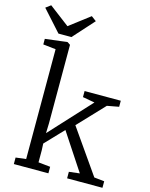

<svg xmlns="http://www.w3.org/2000/svg" viewBox="-169 -1104 931 1194"><g transform="rotate(15 296.5 -507.0)"><path d="M39.5 0V-42L105.5 -50V-757L24 -766V-802L164.5 -819H166.5L185 -806.5V-301L183 -237.5L424.5 -499.5L347 -513.5V-552.5H580V-513.5L504.5 -499.5L346.5 -332.5L544.5 -49L610 -42V0H382.5V-42L451 -50L294.5 -287.5L183 -170.5L185 -128V-50L262 -42V0ZM97.5 -855.5 -23.5 -990 8.5 -1014 139.5 -914.5 270 -1014 302 -990 181 -855.5Z"/></g></svg>

Font: Merriweather 24pt Light
Style: Regular
Weight: 300
Designer: Eben Sorkin
Foundry: Eben Sorkin
Version: Version 2.100